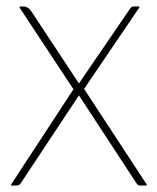

<svg xmlns="http://www.w3.org/2000/svg" viewBox="-20 -576 486 596"><path d="M225 -280 45 -8Q40 0 32 0H17Q13 0 15 -4L208 -299L41 -552Q40 -553 41 -554.5Q42 -556 43 -556H51Q67 -556 77 -541L225 -317L383 -548Q386 -552 388 -554Q390 -556 396 -556H411Q412 -556 412.5 -554.5Q413 -553 412 -552L241 -300L435 -4Q437 0 432 0H416Q410 0 408 -2Q406 -4 403 -8Z"/></svg>

Font: Zain ExtraLight
Style: Regular
Weight: 200
Designer: Zain,Boutros
Foundry: Mobile Telecommunications Company (Zain), 2024
Version: Version 1.51; ttfautohint (v1.8.4)